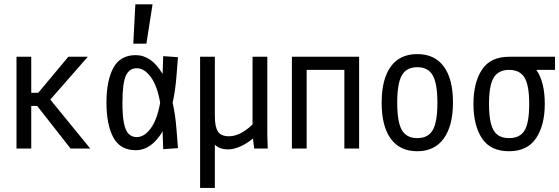

<svg xmlns="http://www.w3.org/2000/svg" viewBox="-20 -708 2665 915"><path d="M58.6 -437.5H128.9V-265.6H162.1L305.7 -437.5H398.4L219.7 -233.4L410.2 0H316.4L157.2 -203.1H128.9V0H58.6Z M627 7.8Q552.7 7.8 520 -53.2Q487.3 -114.3 487.3 -218.8Q487.3 -323.2 520 -384.3Q552.7 -445.3 627 -445.3Q664.1 -445.3 696.3 -422.9Q728.5 -400.4 754.9 -355.5L757.8 -440.4L828.1 -435.5L821.3 -348.6Q815.4 -272.5 802.7 -218.8Q815.4 -165 821.3 -88.9L828.1 -2L757.8 2.9L754.9 -82Q728.5 -37.1 696.3 -14.6Q664.1 7.8 627 7.8ZM631.8 -54.7Q668 -54.7 698.7 -96.7Q729.5 -138.7 743.2 -218.8Q729.5 -298.8 698.7 -340.8Q668 -382.8 631.8 -382.8Q595.7 -382.8 579.6 -346.7Q563.5 -310.5 563.5 -218.8Q563.5 -156.2 570.8 -120.6Q578.1 -85 593.3 -69.8Q608.4 -54.7 631.8 -54.7ZM707 -687.5 677.7 -500H615.2L625 -687.5Z M1191.4 0 1185.5 -47.9Q1157.2 -24.4 1126 -10.3Q1094.7 3.9 1067.4 3.9Q1026.4 3.9 1003.9 -18.6V187.5H933.6V-437.5H1003.9V-155.3Q1003.9 -103.5 1018.6 -81.1Q1033.2 -58.6 1071.3 -58.6Q1099.6 -58.6 1128.9 -74.2Q1158.2 -89.8 1183.6 -115.2V-437.5H1253.9V-63.5L1255.9 0Z M1621.1 0V-375H1441.4V0H1371.1V-437.5H1691.4V0Z M1968.8 12.7Q1885.7 12.7 1842.3 -46.9Q1798.8 -106.4 1798.8 -218.3Q1798.8 -330.1 1841.8 -390.1Q1884.8 -450.2 1968.8 -450.2Q2051.8 -450.2 2095.2 -390.6Q2138.7 -331.1 2138.7 -219.7Q2138.7 -108.4 2094.7 -47.9Q2050.8 12.7 1968.8 12.7ZM1968.8 -49.8Q2020.5 -49.8 2042.5 -88.4Q2064.5 -127 2064.5 -218.3Q2064.5 -309.6 2042.5 -348.6Q2020.5 -387.7 1968.8 -387.7Q1917 -387.7 1895 -349.1Q1873 -310.5 1873 -218.8Q1873 -127 1895 -88.4Q1917 -49.8 1968.8 -49.8Z M2406.2 12.7Q2317.4 12.7 2276.9 -48.8Q2236.3 -110.4 2236.3 -212.9Q2236.3 -314.5 2276.9 -376Q2317.4 -437.5 2406.2 -437.5H2625V-375H2536.1Q2576.2 -317.4 2576.2 -212.9Q2576.2 -111.3 2534.7 -49.3Q2493.2 12.7 2406.2 12.7ZM2406.2 -49.8Q2458 -49.8 2480 -86.4Q2502 -123 2502 -212.9Q2502 -301.8 2479.5 -338.4Q2457 -375 2406.2 -375Q2355.5 -375 2333 -338.4Q2310.5 -301.8 2310.5 -212.9Q2310.5 -152.3 2320.3 -116.7Q2330.1 -81.1 2351.1 -65.4Q2372.1 -49.8 2406.2 -49.8Z"/></svg>

Font: Sudo Variable
Style: Regular
Weight: 400
Monospace: yes
Designer: Jens Kutilek
Foundry: Jens Kutilek
Version: Version 0.040